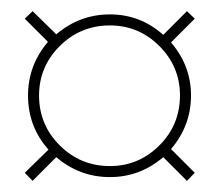

<svg xmlns="http://www.w3.org/2000/svg" viewBox="-20 -529 398 348"><path d="M290 -258.8 333 -215.8 318.8 -201.2 275.9 -244.1Q233.4 -208 179.2 -208Q124.5 -208 82 -244.1L39.1 -201.2L24.9 -215.8L67.9 -257.8Q30.8 -299.3 30.8 -356Q30.8 -410.6 66.9 -453.1L24.9 -495.1L39.1 -508.8L82 -466.8Q124.5 -502.9 179.2 -502.9Q234.4 -502.9 275.9 -465.8L318.8 -508.8L333 -495.1L290 -452.1Q326.2 -409.7 326.2 -356Q326.2 -301.3 290 -258.8ZM50.8 -356Q50.8 -302.7 88.4 -265.4Q126 -228 179.2 -228Q231.4 -228 268.8 -265.4Q306.2 -302.7 306.2 -356Q306.2 -408.2 268.8 -445.6Q231.4 -482.9 179.2 -482.9Q126 -482.9 88.4 -445.6Q50.8 -408.2 50.8 -356Z"/></svg>

Font: Moniqa Black Paragraph
Style: Regular
Weight: 900
Designer: Rajesh Rajput
Foundry: Rajesh Rajput
Version: Version 1.000